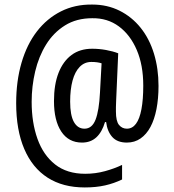

<svg xmlns="http://www.w3.org/2000/svg" viewBox="-20 -738 765 843"><path d="M676 -361Q676 -305 667 -259Q658 -213 640.5 -180.5Q623 -148 597 -130Q571 -112 537 -112Q495 -112 473 -136.5Q451 -161 446 -202H441Q428 -158 403 -135Q378 -112 340 -112Q281 -112 249 -160.5Q217 -209 217 -294Q217 -367 237 -418Q257 -469 294 -496.5Q331 -524 385 -524Q415 -524 445.5 -518.5Q476 -513 499 -504L490 -297Q489 -281 489 -268Q489 -255 489 -248Q489 -206 502.5 -189.5Q516 -173 537 -173Q561 -173 577 -194.5Q593 -216 601 -258.5Q609 -301 609 -362Q609 -452 580.5 -518.5Q552 -585 502 -622Q452 -659 385 -658Q316 -658 265.5 -626.5Q215 -595 182.5 -542.5Q150 -490 134.5 -424.5Q119 -359 119 -291Q119 -200 144.5 -128.5Q170 -57 222 -16Q274 25 354 25Q399 25 441 13.5Q483 2 516 -14V50Q481 67 441.5 76Q402 85 352 85Q256 85 189 42Q122 -1 86.5 -84Q51 -167 51 -285Q51 -382 74.5 -462.5Q98 -543 142 -600Q186 -657 247.5 -688Q309 -719 385 -718Q451 -718 505 -691Q559 -664 597.5 -616Q636 -568 656 -502.5Q676 -437 676 -361ZM288 -292Q288 -232 304.5 -202.5Q321 -173 351 -173Q384 -173 399.5 -212.5Q415 -252 419 -332L426 -460Q417 -463 406 -464.5Q395 -466 381 -466Q351 -466 330 -444.5Q309 -423 298.5 -384Q288 -345 288 -292Z"/></svg>

Font: Noto Sans Condensed
Style: Regular
Weight: 400
Width: 3
Version: Version 2.013